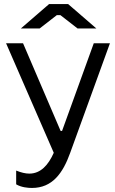

<svg xmlns="http://www.w3.org/2000/svg" viewBox="-20 -734 569 950"><path d="M457 -593 317 -714H223L83 -593H176L261 -659H279L364 -593ZM138 196C239 196 291 123 327 23L524 -520H444L287 -86H280L94 -520H10L246 22C219 83 181 125 125 125C106 125 85 120 60 110V178C85 193 118 196 138 196Z"/></svg>

Font: Fixel Display Regular
Style: Regular
Weight: 400
Designer: AlfaBravo + MacPaw
Foundry: Kyrylo Tkachov, Marchela Mozhyna, Serhii Makarenko, Maria Weinstein, Zakhar Kryvoshyya
Version: Version 1.211